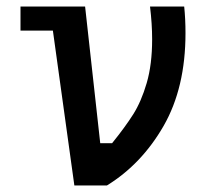

<svg xmlns="http://www.w3.org/2000/svg" viewBox="-20 -570 640 590"><path d="M142.5 -476H43V-550H241.5L288 -130H324.5Q364.5 -179.5 389.2 -218.5Q414 -257.5 430.8 -314.8Q447.5 -372 447.5 -449.5Q447.5 -496.5 441 -550H546Q550 -512 550 -468Q550 -300.5 482.8 -183.2Q415.5 -66 308.5 0H208.5Z"/></svg>

Font: JuliaMono SemiBold
Style: Regular
Weight: 600
Monospace: yes
Designer: cormullion
Foundry: corm
Version: Version 0.055; ttfautohint (v1.8.4)